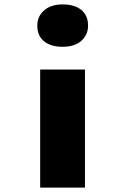

<svg xmlns="http://www.w3.org/2000/svg" viewBox="-20 -850 569 870"><path d="M162 0V-535H365V0ZM264 -638Q210 -638 179.5 -663Q149 -688 149 -734Q149 -776 180 -803Q211 -830 264 -830Q318 -830 348.5 -805Q379 -780 379 -734Q379 -692 348.5 -665Q318 -638 264 -638Z"/></svg>

Font: Lexend Mega Black
Style: Regular
Weight: 900
Version: Version 1.007